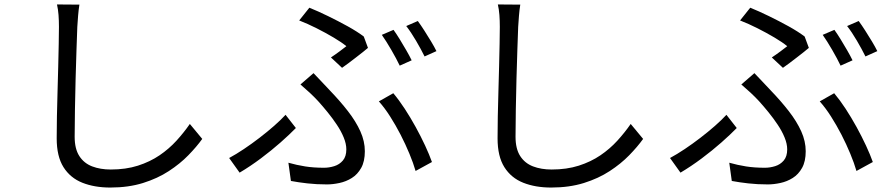

<svg xmlns="http://www.w3.org/2000/svg" viewBox="-20 -800 4040 871"><path d="M340.2 -779Q336.4 -754.4 334.3 -728.9Q332.1 -703.3 330.7 -678.3Q329.3 -636.2 327 -574.2Q324.7 -512.2 323 -442.5Q321.3 -372.8 320 -304Q318.7 -235.2 318.7 -179.6Q318.7 -124.9 339.8 -92.2Q360.8 -59.5 398 -45.2Q435.1 -31 482.6 -31Q550.9 -31 605.7 -48.5Q660.5 -66.1 703.7 -95.4Q746.8 -124.7 780.5 -161.7Q814.2 -198.7 841.2 -237.7L897.5 -169.8Q872.1 -134.4 834.4 -95.7Q796.7 -57 745.8 -23.8Q694.9 9.5 628.7 30.2Q562.5 50.8 480.3 50.8Q408.6 50.8 353.7 29Q298.9 7.2 268 -41.7Q237.2 -90.6 237.2 -172.1Q237.2 -216.8 238.2 -271.3Q239.2 -325.9 241 -383.9Q242.8 -441.9 244.1 -497.5Q245.4 -553 246.4 -600.1Q247.4 -647.1 247.4 -678.3Q247.4 -706.5 245.5 -732.2Q243.5 -758 238.5 -779.8Z M1481.3 -539.4Q1501.4 -552.7 1520.7 -567.1Q1540.1 -581.5 1551.3 -590.4Q1529.7 -608.2 1493.8 -629.5Q1457.9 -650.8 1416.9 -671.5Q1375.9 -692.2 1337.3 -707.2L1383.4 -765Q1422.1 -749.4 1467.9 -727.1Q1513.7 -704.8 1557.4 -680.7Q1601 -656.5 1630.3 -634.3L1649.3 -582.8Q1640.5 -575 1626.3 -563.9Q1612.1 -552.7 1595.4 -539.8Q1578.7 -526.9 1562.3 -514.5Q1545.9 -502.1 1531.7 -492.3ZM1288.3 -61.8Q1326.4 -51 1364.6 -45Q1402.8 -39 1449.9 -39Q1473.2 -39 1496.5 -46.3Q1519.8 -53.5 1535.5 -71.9Q1551.1 -90.3 1551.1 -122.3Q1551.1 -147.6 1539.2 -176.5Q1527.3 -205.5 1507.8 -234.5Q1488.4 -263.6 1466.1 -291Q1443.8 -318.5 1423.1 -341.3Q1406.8 -359.1 1385.4 -379.1Q1363.9 -399 1343 -416.8L1402.3 -468.2Q1420.6 -449.1 1439.2 -429.3Q1457.9 -409.5 1475.5 -390.7Q1522.5 -342 1558.4 -295.7Q1594.4 -249.4 1614.8 -204.2Q1635.1 -159 1635.1 -113.9Q1635.1 -68 1618.6 -38.4Q1602.1 -8.8 1576.1 7.4Q1550.2 23.7 1520 30.1Q1489.9 36.6 1463.2 36.6Q1415.4 36.6 1374.4 31.9Q1333.5 27.3 1299.7 20.9ZM1865.3 -24.4Q1854.9 -60.4 1837.2 -102.9Q1819.6 -145.5 1797.3 -188.9Q1774.9 -232.2 1749.9 -271.5Q1724.9 -310.7 1698.7 -340.1L1764.2 -377.1Q1789.8 -346.7 1815.9 -306.9Q1841.9 -267.1 1865.7 -223.9Q1889.5 -180.6 1908.7 -139.3Q1927.9 -97.9 1939.5 -65ZM1322.2 -219.3Q1293.4 -189.7 1252.4 -153.5Q1211.3 -117.3 1163.5 -81.5Q1115.7 -45.7 1067 -16.8L1019.5 -83.2Q1050.7 -100 1086.3 -123.8Q1121.9 -147.6 1157.1 -174.7Q1192.4 -201.8 1223.3 -228.9Q1254.2 -256 1275.4 -279.2ZM1765.2 -664.6Q1778.2 -646.6 1793.3 -622Q1808.4 -597.4 1822.8 -572.4Q1837.3 -547.4 1847.5 -526.4L1793.3 -502.2Q1778.6 -533.2 1755.3 -573.4Q1732.1 -613.5 1712.1 -641.9ZM1875.4 -704.7Q1889 -686.3 1904.9 -661.4Q1920.8 -636.5 1935.8 -611.7Q1950.7 -586.9 1959.9 -568.1L1906.1 -543.9Q1889.9 -576.8 1867.3 -615.3Q1844.7 -653.9 1822.9 -681.9Z M2340.2 -779Q2336.4 -754.4 2334.3 -728.9Q2332.1 -703.3 2330.7 -678.3Q2329.3 -636.2 2327 -574.2Q2324.7 -512.2 2323 -442.5Q2321.3 -372.8 2320 -304Q2318.7 -235.2 2318.7 -179.6Q2318.7 -124.9 2339.8 -92.2Q2360.8 -59.5 2398 -45.2Q2435.1 -31 2482.6 -31Q2550.9 -31 2605.7 -48.5Q2660.5 -66.1 2703.7 -95.4Q2746.8 -124.7 2780.5 -161.7Q2814.2 -198.7 2841.2 -237.7L2897.5 -169.8Q2872.1 -134.4 2834.4 -95.7Q2796.7 -57 2745.8 -23.8Q2694.9 9.5 2628.7 30.2Q2562.5 50.8 2480.3 50.8Q2408.6 50.8 2353.7 29Q2298.9 7.2 2268 -41.7Q2237.2 -90.6 2237.2 -172.1Q2237.2 -216.8 2238.2 -271.3Q2239.2 -325.9 2241 -383.9Q2242.8 -441.9 2244.1 -497.5Q2245.4 -553 2246.4 -600.1Q2247.4 -647.1 2247.4 -678.3Q2247.4 -706.5 2245.5 -732.2Q2243.5 -758 2238.5 -779.8Z M3481.3 -539.4Q3501.4 -552.7 3520.7 -567.1Q3540.1 -581.5 3551.3 -590.4Q3529.7 -608.2 3493.8 -629.5Q3457.9 -650.8 3416.9 -671.5Q3375.9 -692.2 3337.3 -707.2L3383.4 -765Q3422.1 -749.4 3467.9 -727.1Q3513.7 -704.8 3557.4 -680.7Q3601 -656.5 3630.3 -634.3L3649.3 -582.8Q3640.5 -575 3626.3 -563.9Q3612.1 -552.7 3595.4 -539.8Q3578.7 -526.9 3562.3 -514.5Q3545.9 -502.1 3531.7 -492.3ZM3288.3 -61.8Q3326.4 -51 3364.6 -45Q3402.8 -39 3449.9 -39Q3473.2 -39 3496.5 -46.3Q3519.8 -53.5 3535.5 -71.9Q3551.1 -90.3 3551.1 -122.3Q3551.1 -147.6 3539.2 -176.5Q3527.3 -205.5 3507.8 -234.5Q3488.4 -263.6 3466.1 -291Q3443.8 -318.5 3423.1 -341.3Q3406.8 -359.1 3385.4 -379.1Q3363.9 -399 3343 -416.8L3402.3 -468.2Q3420.6 -449.1 3439.2 -429.3Q3457.9 -409.5 3475.5 -390.7Q3522.5 -342 3558.4 -295.7Q3594.4 -249.4 3614.8 -204.2Q3635.1 -159 3635.1 -113.9Q3635.1 -68 3618.6 -38.4Q3602.1 -8.8 3576.1 7.4Q3550.2 23.7 3520 30.1Q3489.9 36.6 3463.2 36.6Q3415.4 36.6 3374.4 31.9Q3333.5 27.3 3299.7 20.9ZM3865.3 -24.4Q3854.9 -60.4 3837.2 -102.9Q3819.6 -145.5 3797.3 -188.9Q3774.9 -232.2 3749.9 -271.5Q3724.9 -310.7 3698.7 -340.1L3764.2 -377.1Q3789.8 -346.7 3815.9 -306.9Q3841.9 -267.1 3865.7 -223.9Q3889.5 -180.6 3908.7 -139.3Q3927.9 -97.9 3939.5 -65ZM3322.2 -219.3Q3293.4 -189.7 3252.4 -153.5Q3211.3 -117.3 3163.5 -81.5Q3115.7 -45.7 3067 -16.8L3019.5 -83.2Q3050.7 -100 3086.3 -123.8Q3121.9 -147.6 3157.1 -174.7Q3192.4 -201.8 3223.3 -228.9Q3254.2 -256 3275.4 -279.2ZM3765.2 -664.6Q3778.2 -646.6 3793.3 -622Q3808.4 -597.4 3822.8 -572.4Q3837.3 -547.4 3847.5 -526.4L3793.3 -502.2Q3778.6 -533.2 3755.3 -573.4Q3732.1 -613.5 3712.1 -641.9ZM3875.4 -704.7Q3889 -686.3 3904.9 -661.4Q3920.8 -636.5 3935.8 -611.7Q3950.7 -586.9 3959.9 -568.1L3906.1 -543.9Q3889.9 -576.8 3867.3 -615.3Q3844.7 -653.9 3822.9 -681.9Z"/></svg>

Font: Noto Sans JP
Style: Regular
Weight: 100
Designer: Ryoko NISHIZUKA 西塚涼子 (kana, bopomofo & ideographs); Paul D. Hunt (Latin, Greek & Cyrillic); Sandoll Communications 산돌커뮤니
Foundry: Adobe
Version: Version 2.004;hotconv 1.0.118;makeotfexe 2.5.65603